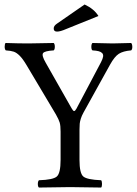

<svg xmlns="http://www.w3.org/2000/svg" viewBox="-20 -840 615 862"><path d="M359.9 -819.8Q402.8 -799.8 421.9 -768.1L277.8 -710Q250 -697.8 235.8 -698.2Q220.7 -698.2 221.2 -712.9Q221.2 -724.1 235.8 -733.9ZM336.9 -122.1Q336.9 -62 354 -47.6Q371.1 -33.2 434.1 -30.8Q438 -25.9 438 -13.9Q438 -2 434.1 2Q334 0 294.9 0Q252.9 0 154.8 2Q149.9 -2 149.9 -13.9Q149.9 -25.9 154.8 -30.8Q217.8 -32.7 234.9 -47.4Q252 -62 252 -122.1V-249Q252 -275.9 248 -289.6Q244.1 -303.2 231 -326.2L99.6 -546.9Q82.5 -575.7 68.6 -589.6Q54.7 -603.5 42 -607.9Q29.3 -612.3 5.9 -613.8Q1 -618.7 1 -630.4Q1 -642.1 4.9 -647Q64.9 -645 106.9 -645Q141.1 -645 221.2 -647Q226.1 -642.1 226.1 -630.1Q226.1 -618.2 221.2 -613.8Q179.7 -611.3 173.1 -601.1Q166.5 -590.8 185.1 -558.6L301.3 -354Q308.1 -341.8 312.5 -341.3Q316.9 -340.8 323.2 -352.1L433.6 -561Q441.4 -576.2 442.9 -585.9Q444.3 -595.7 438.7 -601.6Q433.1 -607.4 422.9 -610.1Q412.6 -612.8 395 -613.8Q390.1 -617.7 390.1 -629.9Q390.1 -642.1 395 -647Q475.1 -645 485.8 -645Q508.8 -645 568.8 -647Q573.7 -642.1 574 -630.1Q574.2 -618.2 568.8 -613.8Q532.7 -610.8 513.4 -598.4Q494.1 -585.9 474.1 -549.8L354.5 -334Q346.7 -319.8 342.8 -307.1Q338.9 -294.4 337.9 -284.7Q336.9 -274.9 336.9 -257.8Z"/></svg>

Font: Linux Libertine Capitals
Style: Small Caps
Weight: 400
Designer: Philipp H. Poll
Foundry: Philipp H. Poll
Version: Version 5.1.3